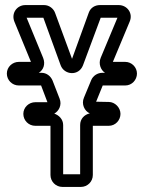

<svg xmlns="http://www.w3.org/2000/svg" viewBox="-20 -712 567 757"><path d="M296 -219V-25H229V-219C229 -242 212 -258 194 -264C212 -274 225 -298 215 -323L187 -395C179 -413 163 -425 143 -425H133C151 -436 160 -459 150 -484L85 -642H151L219 -455C233 -416 290 -411 307 -454L377 -642H443L377 -484C367 -460 378 -435 394 -425H384C364 -425 347 -413 340 -397L311 -327C300 -302 313 -274 334 -265C312 -260 296 -243 296 -219ZM226 25H299C325 25 346 4 346 -22V-216H409C435 -216 455 -238 455 -263C455 -288 433 -310 409 -310L359 -311L385 -375H386H474C500 -375 520 -397 520 -422C520 -447 499 -468 474 -468H425L491 -626C506 -660 481 -692 448 -692H374C355 -692 337 -682 330 -662L264 -480L198 -659C192 -678 174 -692 154 -692H80C47 -692 23 -660 37 -626L102 -468H54C29 -468 7 -448 7 -422C7 -396 28 -375 54 -375H141H142L167 -309H119C94 -309 72 -289 72 -263C72 -237 93 -216 119 -216H179V-22C179 4 200 25 226 25Z"/></svg>

Font: DIN Rundschrift
Style: BreitKont
Weight: 400
Width: 7
Version: Version 1.027